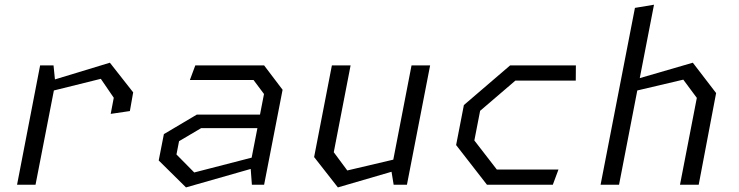

<svg xmlns="http://www.w3.org/2000/svg" viewBox="-20 -785 3140 816"><path d="M450.5 -301 532 -313 546 -392.5 447 -518.5 213.5 -447.5 207.5 -507H150.5L52.5 0H131L209 -400.5L408.5 -450L463.5 -369.5Z M1050.5 0H1102.5L1181 -403.5L1102.5 -507H810L787 -445H1057.5L1102 -385.5L1085 -298H816.5L676.5 -215L654.5 -103L770.5 11.5L1045.5 -67ZM730 -128.5 741 -185 835 -240.5H1074L1049.5 -115L805.5 -52Z M1470 -507H1390.5L1315 -117.5L1416 11.5L1644 -55L1653 0H1709.5L1808 -507H1729L1651.5 -106.5L1456 -60.5L1398.5 -138Z M2049.5 0H2329.5L2353.5 -64.5H2091.5L1996 -188L2020.5 -314L2170.5 -442.5H2427L2427.5 -507H2148L1951.5 -338.5L1918.5 -168.5Z M2870 0H2949.5L3023.5 -389.5L2924.5 -518.5L2699 -453L2759.5 -765L2678.5 -751.5L2532.5 0H2611L2688.5 -400.5L2884 -446.5L2941.5 -369Z"/></svg>

Font: Monaspace Krypton Light
Style: Italic
Weight: 300
Italic angle: -11°
Designer: Riley Cran & the Lettermatic Team
Foundry: Lettermatic
Version: Version 1.101 (Monaspace Krypton)